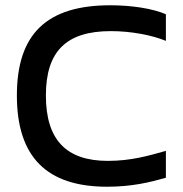

<svg xmlns="http://www.w3.org/2000/svg" viewBox="-20 -699 693 728"><path d="M609 -544V-645C558 -667 478 -679 398 -679C158 -679 44 -571 44 -337C44 -103 158 9 386 9C481 9 549 -8 609 -25V-127C545 -109 478 -89 389 -89C232 -89 154 -168 154 -337C154 -505 232 -581 400 -581C477 -581 556 -566 609 -544Z"/></svg>

Font: LT Wave Text Medium
Style: Regular
Weight: 500
Designer: Daniel Lyons
Version: Version 2.5 (Glyphs App)